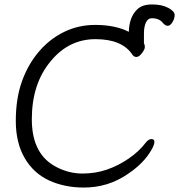

<svg xmlns="http://www.w3.org/2000/svg" viewBox="-20 -825 805 863"><path d="M627 -629 628 -628Q631 -624 631 -613.5Q631 -603 618 -586Q605 -569 593.5 -569Q582 -569 576 -578Q530 -649 409.5 -649Q289 -649 208 -550Q123 -449 123 -288.5Q123 -128 238 -72Q292 -45 350.5 -45Q409 -45 460 -62.5Q511 -80 558 -112Q605 -144 636 -185Q648 -200 661 -200Q674 -200 674 -187Q674 -174 660 -150Q626 -91 556 -44Q467 18 357 18Q270 18 200.5 -14Q131 -46 91 -114.5Q51 -183 51 -282Q51 -381 78 -457.5Q105 -534 153.5 -591.5Q202 -649 267 -681Q332 -713 408 -713Q498 -713 559 -682Q561 -750 598 -784Q620 -805 664 -805Q708 -805 736.5 -789.5Q765 -774 765 -757.5Q765 -741 755 -725Q745 -709 734 -709Q723 -709 712 -722Q696 -743 662 -743Q645 -743 636 -724Q627 -705 627 -674Z"/></svg>

Font: Fusion Kai T
Style: Regular
Weight: 400
Designer: Fontworks Inc.
Version: Version 24.134;May 13, 2024